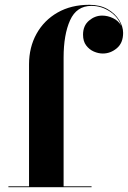

<svg xmlns="http://www.w3.org/2000/svg" viewBox="-20 -780 533 800"><path d="M15 -3.5H101V-511.5Q101 -583 132.2 -639.2Q163.5 -695.5 220 -727.8Q276.5 -760 352 -760Q397 -760 428.5 -741.8Q460 -723.5 476.5 -696.5Q493 -669.5 493 -643Q493 -601 466.8 -579Q440.5 -557 408.5 -557Q390 -557 371 -565.2Q352 -573.5 339 -590.8Q326 -608 326 -635.5Q326 -673 350.8 -694Q375.5 -715 405.5 -715Q429 -715 451.2 -704.2Q473.5 -693.5 484.5 -673.5Q472.5 -709 437.5 -732.2Q402.5 -755.5 361 -755.5Q299 -755.5 272 -695.5Q245 -635.5 245 -540V-3.5H361.5V0H15Z"/></svg>

Font: Bodoni* 48
Style: Bold
Weight: 700
Version: Version 2.2